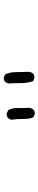

<svg xmlns="http://www.w3.org/2000/svg" viewBox="396 -1250 208 1040"><g transform="rotate(90 500.0 -730.0)"><path d="M565.4 -743.2 564.9 -717.8Q564.9 -691.4 577.1 -670.4L593.3 -662.6Q595.2 -662.1 596.7 -662.1Q610.4 -662.1 619.6 -669.4L628.9 -687Q624.5 -713.4 624.5 -741.2V-756.3Q624.5 -783.7 615.7 -806.6L600.1 -814Q598.1 -814.5 596.7 -814.5Q582.5 -814.5 573.2 -806.6Q565.9 -797.4 564 -784.7Q565.4 -764.2 565.4 -743.2ZM401.4 -646.5Q415 -646.5 423.8 -653.8L432.1 -669.9Q430.2 -706.1 430.2 -740.2Q430.2 -774.4 419.9 -804.7L404.8 -812Q402.8 -812.5 401.4 -812.5Q387.2 -812.5 377.9 -804.7Q370.6 -795.4 368.7 -782.7Q370.6 -748 370.6 -712.9Q370.6 -681.2 382.3 -654.8L397.9 -647Q399.9 -646.5 401.4 -646.5Z"/></g></svg>

Font: NaikaiFont
Style: Light
Weight: 300
Version: Version 1.89